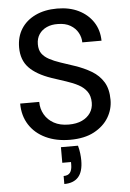

<svg xmlns="http://www.w3.org/2000/svg" viewBox="-63 -757 712 1054"><g transform="rotate(-5 293.5 -230.5)"><path d="M301 12Q225 12 167 -15.5Q109 -43 77 -93Q45 -143 45 -210H150Q150 -172 168 -140.5Q186 -109 219.5 -90.5Q253 -72 301 -72Q344 -72 374 -86Q404 -100 420.5 -124.5Q437 -149 437 -181Q437 -218 420 -242Q403 -266 374 -281.5Q345 -297 308 -309Q271 -321 229 -335Q147 -363 106.5 -405.5Q66 -448 66 -517Q66 -576 93.5 -619.5Q121 -663 172 -687.5Q223 -712 292 -712Q360 -712 410.5 -687Q461 -662 490 -618Q519 -574 520 -515H414Q414 -542 400 -568Q386 -594 358 -610.5Q330 -627 289 -627Q255 -628 228 -616Q201 -604 185.5 -581Q170 -558 170 -526Q170 -494 184 -474.5Q198 -455 224 -441Q250 -427 284.5 -415.5Q319 -404 361 -390Q412 -373 453 -348.5Q494 -324 517.5 -285.5Q541 -247 541 -187Q541 -135 514 -90Q487 -45 434 -16.5Q381 12 301 12ZM248 251V207Q273 207 284 192Q295 177 295 148V134H247V48H341Q347 70 349.5 91Q352 112 352 130Q352 192 325.5 221.5Q299 251 248 251Z"/></g></svg>

Font: DM Sans 16pt Medium
Style: Regular
Weight: 500
Version: Version 4.004;gftools[0.9.30]